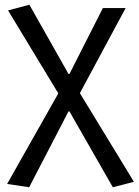

<svg xmlns="http://www.w3.org/2000/svg" viewBox="-20 -577 585 810"><path d="M10 199 226 -183 14 -533 104 -557 269 -265H273L414 -543H510L317 -184L545 190L456 213L273 -107H269L103 213Z"/></svg>

Font: SpoqaHanSansJP-Regular
Style: Regular
Weight: 400
Designer: [Source Han Sans]
Ryoko NISHIZUKA  (kana & ideographs); Paul D. Hunt (Latin, Greek & Cyrillic); Wenlong ZHANG  (bopomofo
Foundry: Spoqa (http://bi.spoqa.com)
Version: Version 1.002.20150607